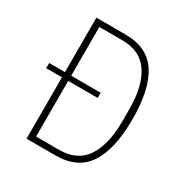

<svg xmlns="http://www.w3.org/2000/svg" viewBox="-162 -829 923 959"><g transform="rotate(30 300.0 -349.0)"><path d="M121 -354H30V-384H121V-698H289Q415 -698 473 -610Q531 -522 531 -349Q531 -176 473 -88Q415 0 289 0H121ZM289 -33Q394 -33 443 -107Q492 -181 492 -312V-386Q492 -517 443 -591Q394 -665 289 -665H157V-384H327V-354H157V-33Z"/></g></svg>

Font: IBM Plex Mono ExtraLight
Style: Regular
Weight: 200
Monospace: yes
Designer: Mike Abbink, Paul van der Laan, Pieter van Rosmalen
Foundry: Bold Monday
Version: Version 2.3